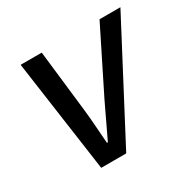

<svg xmlns="http://www.w3.org/2000/svg" viewBox="-116 -607 727 725"><g transform="rotate(-30 247.0 -244.5)"><path d="M128 0 59 -489H151L182 -218Q186 -182 188.5 -144.5Q191 -107 194 -71H198Q215 -108 233 -144.5Q251 -181 268 -218L403 -489H494L237 0Z"/></g></svg>

Font: Source Sans 3 Medium
Style: Italic
Weight: 500
Italic angle: -11°
Designer: Paul D. Hunt
Foundry: Adobe
Version: Version 3.052;hotconv 1.1.0;makeotfexe 2.6.0